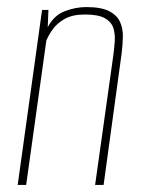

<svg xmlns="http://www.w3.org/2000/svg" viewBox="-20 -523 402 543"><path d="M30 0 99 -495H117L115 -446Q132 -479 162.5 -491Q193 -503 224 -503Q266 -503 288.5 -491.5Q311 -480 319.5 -461Q328 -442 327.5 -419Q327 -396 324 -372L273 0H249L300 -363Q303 -384 304.5 -405.5Q306 -427 300.5 -444Q295 -461 276.5 -471.5Q258 -482 220 -482Q185 -482 163 -469.5Q141 -457 129 -440Q117 -423 111 -408L54 0Z"/></svg>

Font: Alumni Sans Thin Thin
Style: Italic
Weight: 250
Italic angle: -8°
Version: Version 1.016